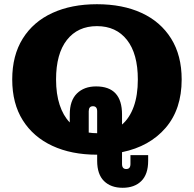

<svg xmlns="http://www.w3.org/2000/svg" viewBox="-20 -718 920 911"><path d="M440 16Q319 16 228.5 -26Q138 -68 88 -147.5Q38 -227 38 -341Q38 -455 88 -535Q138 -615 228.5 -656.5Q319 -698 440 -698Q562 -698 652 -656.5Q742 -615 792 -535Q842 -455 842 -341Q842 -200 766 -111.5Q690 -23 559 4V60Q559 84 579 84Q599 84 599 60V18H683V45Q683 109 650.5 141Q618 173 562 173Q506 173 473.5 141Q441 109 441 45V16ZM311 -175Q311 -241 345 -274.5Q379 -308 436 -308Q559 -308 559 -175V-127Q595 -158 614.5 -212Q634 -266 634 -341Q634 -463 582.5 -528.5Q531 -594 440 -594Q349 -594 297.5 -528.5Q246 -463 246 -341Q246 -272 263 -220.5Q280 -169 311 -137ZM440 -86H441V-190Q441 -214 421 -214Q401 -214 401 -190V-89Q420 -86 440 -86Z"/></svg>

Font: Montagu Slab 16pt
Style: Bold
Weight: 700
Designer: Florian Karsten
Foundry: Florian Karsten
Version: Version 1.000; ttfautohint (v1.8.3)